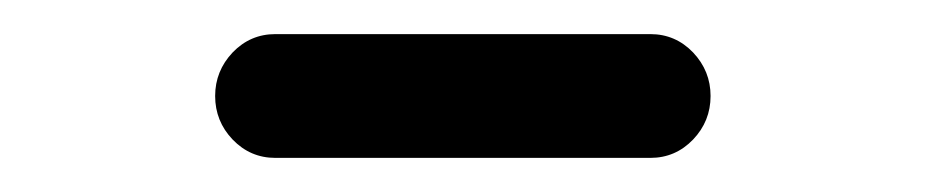

<svg xmlns="http://www.w3.org/2000/svg" viewBox="-20 -348 540 112"><path d="M140.6 -255.9Q126 -255.9 115.7 -266.6Q105.5 -277.3 105.5 -292Q105.5 -306.6 115.7 -317.4Q126 -328.1 140.6 -328.1H359.4Q374 -328.1 384.3 -317.4Q394.5 -306.6 394.5 -292Q394.5 -277.3 384.3 -266.6Q374 -255.9 359.4 -255.9Z"/></svg>

Font: Rounded-X Mgen+ 1m regular
Style: Regular
Weight: 400
Designer: [Source Han Sans]
Ryoko NISHIZUKA  (kana & ideographs); Paul D. Hunt (Latin, Greek & Cyrillic); Wenlong ZHANG  (bopomofo
Version: Version 1.059.20150602